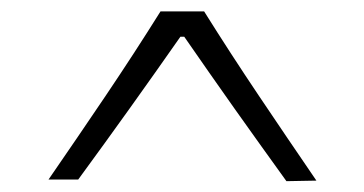

<svg xmlns="http://www.w3.org/2000/svg" viewBox="-20 -724 652 344"><path d="M493.2 -399.4Q446.3 -464.4 400.6 -528.8Q355 -593.3 310.1 -658.2H303.2Q258.8 -594.7 212.9 -530.5Q167 -466.3 120.1 -402.3H66.9Q119.1 -478 169.7 -553Q220.2 -627.9 267.6 -703.6H345.7Q393.1 -627.9 444.1 -552Q495.1 -476.1 546.9 -400.4Z"/></svg>

Font: Pinar-FD Light
Style: Regular
Weight: 300
Designer: Amin Abedi
Version: Version 2.000